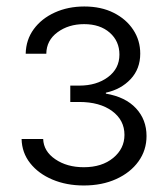

<svg xmlns="http://www.w3.org/2000/svg" viewBox="-20 -568 519 595"><path d="M239.7 6.8Q186 6.8 142.6 -11.5Q99.1 -29.8 73.5 -62.3Q47.9 -94.7 46.9 -137.2H113.8Q115.2 -99.1 151.4 -74.5Q187.5 -49.8 239.7 -49.8Q295.9 -49.8 330.8 -78.6Q365.7 -107.4 365.7 -149.9Q365.7 -195.8 327.4 -223.9Q289.1 -252 225.6 -252H197.8V-302.7H225.6Q279.3 -302.7 314.7 -329.1Q350.1 -355.5 350.1 -398.9Q350.1 -440.4 320.1 -466.8Q290 -493.2 240.7 -493.2Q192.4 -493.2 158.2 -468Q124 -442.9 123.5 -401.4H59.6Q60.5 -444.8 84.7 -477.8Q108.9 -510.7 149.9 -529.3Q190.9 -547.9 241.2 -547.9Q293.5 -547.9 332.3 -528.3Q371.1 -508.8 392.8 -475.8Q414.6 -442.9 414.6 -401.9Q414.6 -354.5 384.8 -322.8Q355 -291 308.1 -280.8V-277.8Q368.7 -267.6 401.4 -232.4Q434.1 -197.3 434.1 -146.5Q434.1 -102.5 409.2 -67.9Q384.3 -33.2 340.3 -13.2Q296.4 6.8 239.7 6.8Z"/></svg>

Font: Inter 17pt Light
Style: Regular
Weight: 300
Version: Version 4.001;git-66647c0bb